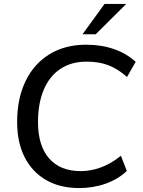

<svg xmlns="http://www.w3.org/2000/svg" viewBox="-20 -947 724 975"><path d="M381 8Q285 8 214.5 -32.5Q144 -73 105.5 -148Q67 -223 67 -328Q67 -447 110 -535.5Q153 -624 232 -672Q311 -720 418 -720Q494 -720 558 -698Q622 -676 669 -633L625 -556Q579 -597 531 -615.5Q483 -634 420 -634Q342 -634 286.5 -597Q231 -560 202 -491Q173 -422 173 -327Q173 -207 229.5 -142.5Q286 -78 390 -78Q440 -78 491.5 -96.5Q543 -115 594 -156L624 -79Q580 -37 517 -14.5Q454 8 381 8ZM466 -773H399L511 -927H621Z"/></svg>

Font: Muli SemiBold
Style: Italic
Weight: 600
Italic angle: -4.541°
Designer: Vernon Adams
Foundry: Vernon Adams
Version: Version 2.100; ttfautohint (v1.8.1.43-b0c9)